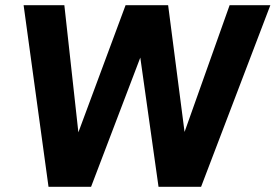

<svg xmlns="http://www.w3.org/2000/svg" viewBox="-20 -720 1062 740"><path d="M167 0 71 -700H228L291 -129H252L464 -700H628L702 -129H662L865 -700H1022L755 0H591L511 -567H547L331 0Z"/></svg>

Font: Inclusive Sans
Style: Bold Italic
Weight: 700
Italic angle: -7°
Designer: Olivia King
Foundry: Olivia King
Version: Version 2.004